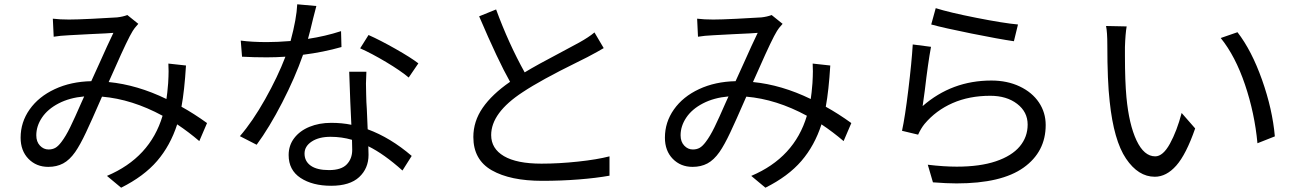

<svg xmlns="http://www.w3.org/2000/svg" viewBox="-20 -819 6040 894"><path d="M805 -240Q773 -141 711.5 -69.5Q650 2 544 55L478 0Q679 -85 737 -280Q595 -357 455 -369L444 -344Q408 -261 380.5 -202.5Q353 -144 330 -111Q304 -74 274 -58Q244 -42 205 -42Q149 -42 112.5 -79.5Q76 -117 76 -178Q76 -250 118 -309.5Q160 -369 235 -404Q310 -439 405 -441L445 -529Q480 -608 508 -666Q489 -664 397 -660L303 -655Q259 -653 230 -648L226 -732Q259 -728 301 -728Q336 -728 408 -731.5Q480 -735 525 -738Q552 -741 573 -749L624 -708Q604 -686 598 -675Q575 -638 516 -504L486 -437Q619 -424 755 -358Q759 -382 763 -432Q765 -466 765 -487Q765 -511 764 -523L846 -514Q839 -398 825 -322Q883 -290 944 -246L908 -162Q859 -204 805 -240ZM358 -339 372 -370Q304 -364 253 -337.5Q202 -311 175.5 -271.5Q149 -232 149 -189Q149 -159 166 -141Q183 -123 206 -123Q224 -123 237.5 -130.5Q251 -138 266 -158Q286 -184 307 -227Q328 -270 358 -339Z M1391 -564Q1354 -458 1294 -341.5Q1234 -225 1175 -145L1097 -185Q1156 -253 1214.5 -357Q1273 -461 1309 -555Q1265 -552 1222 -552Q1162 -552 1107 -555L1101 -630Q1153 -623 1223 -623Q1270 -623 1333 -628Q1361 -732 1364 -799L1453 -791L1438 -733Q1422 -665 1414 -638Q1494 -650 1568 -674L1570 -600Q1486 -576 1391 -564ZM1657 -594 1696 -656Q1750 -632 1821.5 -591.5Q1893 -551 1928 -524L1883 -458Q1845 -490 1778 -530Q1711 -570 1657 -594ZM1684 -430 1685 -378Q1685 -361 1686 -344Q1687 -327 1688 -311L1692 -217Q1798 -178 1897 -93L1854 -25Q1768 -102 1695 -138Q1696 -123 1696 -98Q1696 -35 1652.5 5.5Q1609 46 1522 46Q1435 46 1379.5 9.5Q1324 -27 1324 -97Q1324 -142 1350 -176Q1376 -210 1421 -228.5Q1466 -247 1522 -247Q1573 -247 1616 -238Q1615 -272 1611 -346L1606 -485H1686Q1684 -445 1684 -430ZM1619 -168Q1571 -182 1519 -182Q1465 -182 1431.5 -160Q1398 -138 1398 -104Q1398 -68 1427 -47.5Q1456 -27 1512 -27Q1569 -27 1594.5 -53.5Q1620 -80 1620 -121Q1620 -150 1619 -168Z M2715 -553 2667 -529Q2498 -446 2414 -390Q2267 -294 2267 -190Q2267 -127 2326.5 -92Q2386 -57 2501 -57Q2582 -57 2671 -66.5Q2760 -76 2818 -91V-1Q2757 10 2675 16.5Q2593 23 2505 23Q2356 23 2270 -26Q2184 -75 2184 -181Q2184 -254 2227.5 -317Q2271 -380 2355 -438Q2299 -537 2211 -743L2290 -775Q2348 -617 2423 -482Q2477 -515 2597 -578Q2670 -617 2677 -621Q2722 -646 2748 -668L2791 -595Q2768 -581 2715 -553Z M3805 -240Q3773 -141 3711.5 -69.5Q3650 2 3544 55L3478 0Q3679 -85 3737 -280Q3595 -357 3455 -369L3444 -344Q3408 -261 3380.5 -202.5Q3353 -144 3330 -111Q3304 -74 3274 -58Q3244 -42 3205 -42Q3149 -42 3112.5 -79.5Q3076 -117 3076 -178Q3076 -250 3118 -309.5Q3160 -369 3235 -404Q3310 -439 3405 -441L3445 -529Q3480 -608 3508 -666Q3489 -664 3397 -660L3303 -655Q3259 -653 3230 -648L3226 -732Q3259 -728 3301 -728Q3336 -728 3408 -731.5Q3480 -735 3525 -738Q3552 -741 3573 -749L3624 -708Q3604 -686 3598 -675Q3575 -638 3516 -504L3486 -437Q3619 -424 3755 -358Q3759 -382 3763 -432Q3765 -466 3765 -487Q3765 -511 3764 -523L3846 -514Q3839 -398 3825 -322Q3883 -290 3944 -246L3908 -162Q3859 -204 3805 -240ZM3358 -339 3372 -370Q3304 -364 3253 -337.5Q3202 -311 3175.5 -271.5Q3149 -232 3149 -189Q3149 -159 3166 -141Q3183 -123 3206 -123Q3224 -123 3237.5 -130.5Q3251 -138 3266 -158Q3286 -184 3307 -227Q3328 -270 3358 -339Z M4720 -705 4701 -627Q4632 -637 4503 -663Q4374 -689 4316 -705L4337 -781Q4400 -761 4526.5 -736Q4653 -711 4720 -705ZM4286 -397 4276 -325Q4412 -444 4596 -444Q4670 -444 4728 -416.5Q4786 -389 4817.5 -342Q4849 -295 4849 -237Q4849 -112 4746 -38.5Q4643 35 4434 35Q4389 35 4324 30L4300 -52Q4374 -43 4435 -43Q4543 -43 4617 -68Q4691 -93 4728 -137Q4765 -181 4765 -239Q4765 -298 4716 -335.5Q4667 -373 4591 -373Q4493 -373 4415.5 -339Q4338 -305 4285 -242Q4268 -221 4255 -192L4180 -210Q4194 -274 4209.5 -401.5Q4225 -529 4230 -612L4315 -601Q4301 -526 4286 -397Z M5218 -600V-558Q5218 -441 5225 -366Q5237 -239 5272 -165Q5307 -91 5359 -91Q5395 -91 5427.5 -150Q5460 -209 5482 -293L5545 -221Q5503 -100 5457 -48Q5411 4 5357 4Q5280 4 5223 -80.5Q5166 -165 5147 -346Q5136 -441 5136 -610Q5136 -669 5130 -698L5226 -696Q5220 -662 5218 -600ZM5916 -184 5835 -152Q5822 -292 5777 -425Q5732 -558 5664 -642L5742 -669Q5808 -584 5856.5 -447Q5905 -310 5916 -184Z"/></svg>

Font: Noto Sans SC
Style: Regular
Weight: 400
Designer: Ryoko NISHIZUKA ____ (kana & ideographs); Paul D. Hunt (Latin, Greek & Cyrillic); Wenlong ZHANG ___ (bopomofo); Sandoll 
Foundry: Adobe Systems Incorporated
Version: Version 1.004